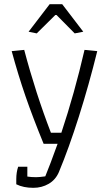

<svg xmlns="http://www.w3.org/2000/svg" viewBox="-20 -711 528 920"><path d="M117 -559 218 -691H278L379 -559L338 -551L251 -639H245L156 -551ZM58 172V147Q58 115 67 88H111V135Q129 138 153 138Q169 138 197 134Q219 81 256 -22H189Q137 -149 102 -250.5Q67 -352 36 -466L96 -472Q151 -264 224 -75H274Q337 -264 385 -472L446 -466Q406 -304 358 -152.5Q310 -1 262 114Q246 151 213 170Q180 189 140 189Q92 189 58 172Z"/></svg>

Font: Athiti
Style: Regular
Weight: 400
Designer: CadsonDemak Team
Foundry: CadsonDemak
Version: Version 1.032